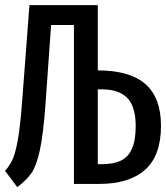

<svg xmlns="http://www.w3.org/2000/svg" viewBox="-21 -727 656 759"><path d="M365.6 -448.7Q491.3 -448.7 553.3 -395.1Q615.4 -341.5 615.4 -229.7Q615.4 -111.3 552.3 -55.6Q489.2 0 372.3 0H271.3V-628.2H181L159 -317.4Q150.3 -196.4 136.7 -133.8Q123.1 -71.3 103.6 -43.1Q84.1 -14.9 47.2 12.8L-1 -51.8Q16.9 -71.3 28.5 -96.2Q40 -121 49.5 -174.1Q59 -227.2 66.2 -322.6L95.4 -706.7H365.6ZM365.6 -373.8V-77.9H381Q426.7 -77.9 455.9 -91.5Q485.1 -105.1 500.3 -138.2Q515.4 -171.3 515.4 -228.7Q515.4 -305.6 482.3 -339.7Q449.2 -373.8 380.5 -373.8Z"/></svg>

Font: Fira Code Fixed Retina
Style: Regular
Weight: 450
Monospace: yes
Designer: Carrois Corporate, Edenspiekermann AG, Nikita Prokopov
Foundry: Carrois Corporate, Edenspiekermann AG, Nikita Prokopov
Version: Version 5.002